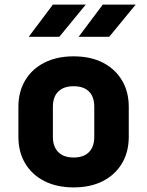

<svg xmlns="http://www.w3.org/2000/svg" viewBox="-20 -805 640 835"><path d="M300 10Q227 10 173 -17.5Q119 -45 89.5 -94.5Q60 -144 60 -210V-340Q60 -406 89.5 -455.5Q119 -505 173 -532.5Q227 -560 300 -560Q374 -560 427.5 -532.5Q481 -505 510.5 -455.5Q540 -406 540 -340V-210Q540 -144 510.5 -94.5Q481 -45 427.5 -17.5Q374 10 300 10ZM300 -120Q344 -120 367 -143.5Q390 -167 390 -210V-340Q390 -384 367 -407Q344 -430 300 -430Q257 -430 233.5 -407Q210 -384 210 -340V-210Q210 -167 233.5 -143.5Q257 -120 300 -120ZM322 -645 427 -785H570L455 -645ZM105 -645 210 -785H353L238 -645Z"/></svg>

Font: Tiny ExtraBold
Style: Regular
Weight: 800
Designer: Philipp Nurullin, Konstantin Bulenkov
Foundry: JetBrains
Version: Version 2.251; ttfautohint (v1.8.4.7-5d5b)